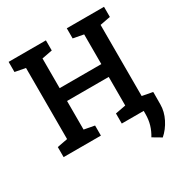

<svg xmlns="http://www.w3.org/2000/svg" viewBox="-206 -871 1188 1241"><g transform="rotate(-30 388.5 -250.5)"><path d="M32.2 0V-75.2L109.9 -89.8V-620.6L32.2 -635.3V-710.9H310.5V-635.3L232.9 -620.6V-398.9H543.9V-620.6L466.3 -635.3V-710.9H744.1V-635.3L666.5 -620.6V-89.8L744.1 -75.2V0H466.3V-75.2L543.9 -89.8V-303.2H232.9V-89.8L310.5 -75.2V0ZM650.9 210.4 587.4 172.9Q608.4 138.7 619.1 102.1Q629.9 65.4 629.9 22V-70.8H744.6L744.1 17.6Q744.1 70.8 717.8 123Q691.4 175.3 650.9 210.4Z"/></g></svg>

Font: Roboto Slab Medium
Style: Regular
Weight: 500
Designer: Google
Version: Version 2.001; ttfautohint (v1.8.3)